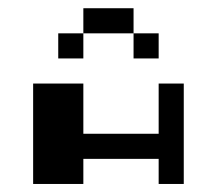

<svg xmlns="http://www.w3.org/2000/svg" viewBox="-20 -458 540 478"><path d="M187.5 -437.5H312.5V-375H187.5ZM125 -375H187.5V-312.5H125ZM312.5 -375H375V-312.5H312.5ZM62.5 -250H187.5V-125H375V-250H437.5V0H375V-62.5H187.5V0H62.5Z"/></svg>

Font: Half Eighties
Style: Regular
Weight: 400
Monospace: yes
Designer: Jayvee Enaguas (HarvettFox96)
Version: 20191127.01dev02